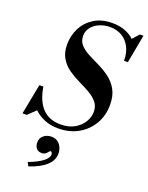

<svg xmlns="http://www.w3.org/2000/svg" viewBox="-192 -857 976 1267"><g transform="rotate(20 295.5 -223.5)"><path d="M271 13Q215 13 172.5 -5Q130 -23 100 -52L46 0H16L57 -213H85Q117 -17 275 -17Q334 -17 374 -40.5Q414 -64 434.5 -99Q455 -134 455 -169Q455 -210 432 -237Q409 -264 373 -284.5Q337 -305 296 -324.5Q255 -344 219 -369.5Q183 -395 160 -433.5Q137 -472 137 -529Q137 -590 164 -643.5Q191 -697 243.5 -730Q296 -763 372 -763Q423 -763 462 -747.5Q501 -732 525 -708L566 -754H591L554 -555H527Q527 -611 506 -651Q485 -691 449 -712Q413 -733 365 -733Q326 -733 292 -718.5Q258 -704 237.5 -678Q217 -652 217 -618Q217 -580 240.5 -555Q264 -530 300.5 -511Q337 -492 378.5 -472Q420 -452 456.5 -424.5Q493 -397 516.5 -355Q540 -313 540 -250Q540 -173 504.5 -113.5Q469 -54 408.5 -20.5Q348 13 271 13ZM172 316 158 290Q224 265 256.5 239.5Q289 214 289 191Q289 181 284.5 176Q280 171 277 171Q272 171 266 179Q260 187 250.5 195Q241 203 223 203Q198 203 185.5 186.5Q173 170 173 148Q173 115 196 97Q219 79 249 79Q277 79 294.5 92.5Q312 106 321 126.5Q330 147 330 169Q330 216 290 253Q250 290 172 316Z"/></g></svg>

Font: Libre Bodoni Medium
Style: Italic
Weight: 500
Italic angle: -13°
Designer: Pablo Impallari, Rodrigo Fuenzalida
Foundry: Impallari Type
Version: Version 2.005;gftools[0.9.23]